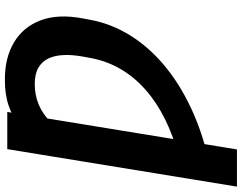

<svg xmlns="http://www.w3.org/2000/svg" viewBox="-121 -655 980 778"><g transform="rotate(-90 369.0 -266.0)"><path d="M304.4 -726.5 152.6 204.1H1.8L153.7 -726.5ZM102.2 91.3 122 -31.4Q205.8 -53 274.5 -87.1Q343.2 -121.1 394.7 -166.6Q446.2 -212.1 478.7 -268.2Q511.3 -324.3 523.2 -390.3L528.8 -420.8Q536.1 -460.4 535 -495.6Q534 -530.7 522.1 -557.6Q510.3 -584.5 484.7 -599.9Q459.1 -615.2 417 -615.2Q372.1 -615.2 333.5 -598.8Q295 -582.3 265.6 -552.3Q236.1 -522.2 218.5 -480.9L251.8 -678.1Q283.1 -704.8 328.9 -720.6Q374.7 -736.5 435.3 -736.2Q524.2 -736.5 586.6 -699.1Q649.1 -661.7 675.8 -590.8Q702.5 -520 683.1 -418.8L677.7 -390.3Q662.2 -306.3 616.2 -231.2Q570.2 -156 496.6 -93.4Q422.9 -30.8 323.8 16.3Q224.7 63.3 102.2 91.3Z"/></g></svg>

Font: Inter Variable
Style: Italic
Weight: 400
Italic angle: -9.39999°
Designer: Rasmus Andersson
Foundry: rsms
Version: Version 4.001;git-9221beed3